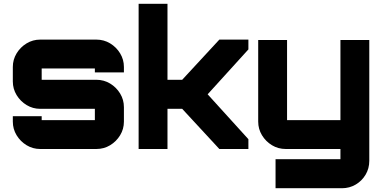

<svg xmlns="http://www.w3.org/2000/svg" viewBox="-20 -790 2032 1018"><path d="M193 0Q154 0 121 -20Q88 -40 68 -73Q48 -106 48 -145V-174H201V-153Q201 -153 201 -153Q201 -153 201 -153H483Q483 -153 483 -153Q483 -153 483 -153V-213Q483 -213 483 -213Q483 -213 483 -213H193Q154 -213 121 -233Q88 -253 68 -286Q48 -319 48 -358V-435Q48 -474 68 -507Q88 -540 121 -560Q154 -580 193 -580H491Q531 -580 564 -560Q597 -540 617 -507Q637 -474 637 -435V-406H483V-427Q483 -427 483 -427Q483 -427 483 -427H201Q201 -427 201 -427Q201 -427 201 -427V-367Q201 -367 201 -367Q201 -367 201 -367H491Q531 -367 564 -347Q597 -327 617 -294Q637 -261 637 -222V-145Q637 -106 617 -73Q597 -40 564 -20Q531 0 491 0H193Z M715 0V-770H868V-367H946L1143 -580H1297V-528L1081 -290L1297 -52V0H1143L946 -213H868V0Z M1441 208V54H1785Q1785 54 1785 54Q1785 54 1785 54V0H1495Q1455 0 1422 -20Q1389 -40 1369 -73Q1349 -106 1349 -145V-578H1502V-153Q1502 -153 1502 -153Q1502 -153 1502 -153H1785Q1785 -153 1785 -153Q1785 -153 1785 -153V-578H1938V63Q1938 103 1918.5 136Q1899 169 1866 188.5Q1833 208 1793 208Z"/></svg>

Font: Orbitron Black
Style: Regular
Weight: 900
Designer: Matt McInerney
Foundry: The League of Moveable Type
Version: Version 2.001